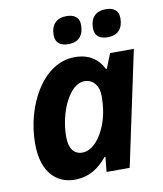

<svg xmlns="http://www.w3.org/2000/svg" viewBox="-85 -821 764 900"><g transform="rotate(-10 297.0 -371.0)"><path d="M467 -621C517 -621 540 -652 540 -699C540 -739 512 -752 479 -752C432 -752 405 -725 405 -675C405 -635 431 -621 467 -621ZM280 -621C330 -621 353 -652 353 -699C353 -739 325 -752 292 -752C245 -752 218 -725 218 -675C218 -635 244 -621 280 -621ZM198 10C267 10 315 -23 354 -71H358L351 0H461L577 -546H464L436 -476H432C408 -524 366 -556 297 -556C143 -556 44 -366 44 -188C44 -44 119 10 198 10ZM256 -109C216 -109 193 -138 193 -195C193 -310 250 -437 322 -437C364 -437 390 -403 390 -357C390 -326 388 -301 383 -275C367 -190 316 -109 256 -109Z"/></g></svg>

Font: Noto Sans
Style: Bold Italic
Weight: 700
Italic angle: -12°
Designer: Monotype Design Team
Foundry: Monotype Imaging Inc.
Version: Version 2.013